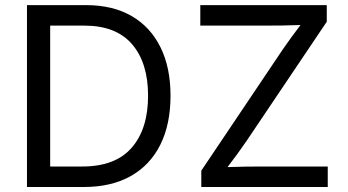

<svg xmlns="http://www.w3.org/2000/svg" viewBox="-20 -748 1391 768"><path d="M314.9 0H87.9V-727.5H324.2Q430.7 -727.5 506.1 -684.1Q581.5 -640.6 621.8 -559.3Q662.1 -478 662.1 -365.2Q662.1 -251.5 621.6 -169.7Q581.1 -87.9 503.4 -43.9Q425.8 0 314.9 0ZM180.7 -82H309.1Q441.9 -82 507.1 -157.5Q572.3 -232.9 572.3 -365.2Q572.3 -496.6 508.3 -571Q444.3 -645.5 317.9 -645.5H180.7ZM785.2 0V-65.4L1110.4 -549.3Q1127 -573.7 1145.3 -598.6Q1163.6 -623.5 1182.1 -647.9Q1146 -646.5 1109.4 -646Q1072.8 -645.5 1036.6 -645.5H781.2V-727.5H1287.1V-661.1L966.8 -185.1Q948.7 -158.7 929.4 -132.1Q910.2 -105.5 890.1 -79.6Q926.3 -81.1 962.2 -81.5Q998 -82 1034.2 -82H1291V0Z"/></svg>

Font: Inter-Regular
Style: Regular
Weight: 400
Designer: Rasmus Andersson
Foundry: rsms
Version: Version 4.000;git-a52131595